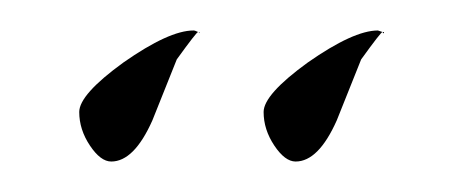

<svg xmlns="http://www.w3.org/2000/svg" viewBox="-20 -449 301 126"><path d="M231 -428Q230 -428 217 -410L201 -370Q189 -343 174 -343Q167 -343 160 -353.5Q153 -364 153 -375.5Q153 -387 182 -408Q212 -429 228 -429ZM53 -343Q46 -343 39 -353.5Q32 -364 32 -375.5Q32 -387 61 -408Q91 -429 107 -429Q108 -429 110 -428Q109 -428 96 -410L80 -370Q68 -343 53 -343ZM111 -427Q111 -428 110 -428H111ZM232 -428V-427L231 -428Z"/></svg>

Font: Alex Brush
Style: Regular
Weight: 400
Designer: Robert E. Leuschke
Foundry: Robert E. Leuschke
Version: Version 1.003